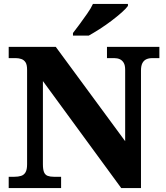

<svg xmlns="http://www.w3.org/2000/svg" viewBox="-20 -951 838 971"><path d="M24 0V-57H53Q72 -57 86.5 -61.5Q101 -66 109 -79.5Q117 -93 117 -120V-598Q117 -624 109 -636Q101 -648 88 -652.5Q75 -657 61 -657H24V-714H262L613 -237V-598Q613 -621 605.5 -633.5Q598 -646 586 -651.5Q574 -657 559 -657H521V-714H786V-657H749Q732 -657 719.5 -651Q707 -645 700 -631.5Q693 -618 693 -594V0H593L197 -541V-120Q197 -93 203 -79.5Q209 -66 221.5 -61.5Q234 -57 252 -57H289V0ZM349 -784Q364 -803 383 -829Q402 -855 421 -882Q440 -909 450 -931H627V-921Q618 -908 595.5 -888Q573 -868 544 -846Q515 -824 484.5 -804.5Q454 -785 429 -771H349Z"/></svg>

Font: Noto Serif Ethiopic ExtraBold
Style: Regular
Weight: 800
Version: Version 2.102